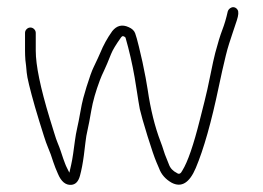

<svg xmlns="http://www.w3.org/2000/svg" viewBox="-20 -530 736 537"><path d="M65 -453C61 -453 57.5 -451.5 54.5 -448.5C51.5 -445.5 50 -442 50 -438V-388C50 -380 50.3 -371.3 51 -362C52.3 -352.7 53.6 -341 54.7 -327.1C55.8 -313.2 63.6 -281 78 -230.5C81.3 -218.8 85.3 -205.5 90 -190.5C94.7 -175.5 99 -161.7 103 -149C107 -136.3 110.5 -126.5 113.5 -119.5C116.5 -112.5 119.3 -105.3 122 -98L129 -77C132.7 -66 137 -55 142 -44C151 -22.3 163.4 -12 179 -13C191 -13.7 199.2 -22.1 203.6 -38.2C208 -54.3 211.6 -73.2 214.5 -95C216.2 -107.7 217.7 -120 219 -132C220.3 -144 222.3 -155.7 225 -167C227.7 -178.3 231.1 -196.5 235.4 -221.4C239.7 -246.4 247.7 -274.6 259.5 -306C262.5 -314 266.4 -323 271.2 -332.9C276 -342.9 282.5 -358.2 290.6 -378.8C295 -390 304.4 -405.6 318.8 -425.7C322 -430.2 326.1 -429.9 331 -425C341.5 -388.4 350 -351.4 356.5 -314C358.8 -300.7 361.2 -286.2 363.5 -270.5C365.8 -254.8 368.3 -239.7 371 -225C374.3 -210.3 381.5 -185.2 392.5 -149.6C403.6 -114 411.9 -89.6 417.5 -76.5L425 -59C431.1 -42.2 442.8 -28.8 460 -19C487.3 -4.6 509.8 -18.3 527.5 -60C549.8 -112.8 571.3 -188.8 592 -288C598.1 -317.4 604.6 -346.2 611.5 -374.5C614.5 -386.8 617.7 -398.2 621 -408.5C624.3 -418.8 627.5 -428.5 630.5 -437.5L642.3 -472.8C647.1 -487.3 647.9 -497.2 644.5 -502.5C642.2 -506.2 639.2 -508.5 635.5 -509.5C631.8 -510.5 628.2 -509.8 624.5 -507.5C620.8 -505.2 618.3 -502 617 -498C612.8 -479 607.8 -462 602 -447C595.9 -431.1 589.2 -409.4 582 -382C578.7 -369.3 574.1 -348.7 568.4 -320.1C562.7 -291.5 557.2 -267 552 -246.5C548 -230.8 543.7 -213.7 539 -195C521.3 -124.3 505 -77 490 -53C485.6 -44.1 480.6 -41.8 475 -46C463.7 -51.6 456.2 -59.6 452.5 -70C450.8 -74.7 448.5 -80.5 445.5 -87.5C442.5 -94.5 439.8 -101.8 437.5 -109.5C435.2 -117.2 432.3 -125.3 429 -134C413.1 -175.4 401.1 -223.9 393 -279.5C390.3 -297.8 385.5 -323.5 378.5 -356.5C376.2 -367.5 372.8 -381.8 368.5 -399.5C364.2 -417.2 360.7 -429.7 358 -437C355.3 -444.3 349.3 -450 340 -454C321.9 -462.4 306.6 -458.7 294 -443C280.3 -423.9 269 -403.4 260.1 -381.5C257.5 -375.2 251.4 -362 241.8 -342C236.9 -332 230.3 -313.7 222 -287C218.7 -276.3 215.7 -266 213 -256C210.3 -246 207.5 -232.5 204.5 -215.5C201.5 -198.5 198.7 -184.2 196 -172.5C193.3 -160.8 191.2 -148.7 189.5 -136C187.8 -123.3 186.2 -111.2 184.5 -99.5C182.8 -87.8 181 -77.7 179 -69C177 -60.3 175.3 -53 174 -47L168 -59C165.3 -64.3 163.3 -68.8 162 -72.5C160.7 -76.2 159 -80.7 157 -86L150 -107C147.3 -115 144.5 -122.5 141.5 -129.5C138.5 -136.5 135.2 -146.2 131.5 -158.5C127.8 -170.8 123.7 -184.3 119 -199C93 -284.4 80 -347.4 80 -388V-438C80 -442 78.5 -445.5 75.5 -448.5C72.5 -451.5 69 -453 65 -453Z"/></svg>

Font: Proton
Style: ExBd
Weight: 500
Version: Version 1.017